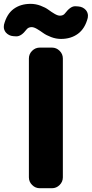

<svg xmlns="http://www.w3.org/2000/svg" viewBox="-66 -996 485 1016"><path d="M144.5 0Q121.1 0 104 -17.1Q86.9 -34.2 86.9 -57.6V-686.5Q86.9 -710 104 -727.1Q121.1 -744.1 144.5 -744.1H209Q232.4 -744.1 249.5 -727.1Q266.6 -710 266.6 -686.5V-57.6Q266.6 -34.2 249.5 -17.1Q232.4 0 209 0ZM256.8 -790Q230.5 -790 204.6 -799.8Q178.7 -809.6 162.6 -821.3Q146.5 -833 129.9 -842.8Q113.3 -852.5 101.6 -852.5Q84 -852.5 74.2 -839.8Q46.9 -803.7 21.5 -803.7Q20.5 -803.7 18.6 -803.7L3.9 -804.7Q-19.5 -806.6 -35.2 -824.2Q-45.9 -837.9 -45.9 -853.5Q-45.9 -859.4 -44.9 -865.2Q-30.3 -921.9 6.3 -948.7Q43 -975.6 95.7 -975.6Q123 -975.6 148.9 -965.8Q174.8 -956.1 190.4 -944.3Q206.1 -932.6 222.7 -922.9Q239.3 -913.1 251 -913.1Q269.5 -913.1 278.3 -925.8Q306.6 -962.9 331.1 -962.9Q333 -962.9 334 -962.9L348.6 -961.9Q373 -960 388.7 -942.4Q399.4 -928.7 399.4 -913.1Q399.4 -907.2 398.4 -901.4Q383.8 -844.7 346.7 -817.4Q309.6 -790 256.8 -790Z"/></svg>

Font: Gen Jyuu Gothic Heavy
Style: Bold
Weight: 900
Designer: [Source Han Sans]
Ryoko NISHIZUKA  (kana & ideographs); Paul D. Hunt (Latin, Greek & Cyrillic); Wenlong ZHANG  (bopomofo
Version: Version 1.002.20150607